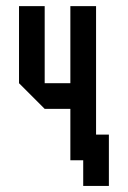

<svg xmlns="http://www.w3.org/2000/svg" viewBox="-20 -520 415 623"><path d="M250 0H208.3V-166.7H125L41.7 -250V-500H125V-250H208.3V-500H291.7V-83.3H333.3V83.3H250Z"/></svg>

Font: Yulong
Style: Regular
Weight: 400
Designer: GGBotNet
Foundry: f0n7.com
Version: 1.00